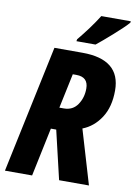

<svg xmlns="http://www.w3.org/2000/svg" viewBox="-100 -994 744 1058"><g transform="rotate(10 272.0 -465.5)"><path d="M4 0 155 -714H312Q525 -714 525 -540Q525 -448 485.5 -387.5Q446 -327 384 -303L474 0H307L243 -272H213L156 0ZM264 -394Q314 -394 340.5 -433Q367 -472 367 -523Q367 -588 300 -588H280L239 -394ZM270 -782Q299 -817 327.5 -855.5Q356 -894 379 -931H544L543 -923Q532 -910 510 -889Q488 -868 462 -845Q436 -822 412.5 -802Q389 -782 375 -771H268Z"/></g></svg>

Font: Noto Sans Condensed ExtraBold
Style: Italic
Weight: 800
Width: 3
Italic angle: -12°
Designer: Monotype Design Team
Foundry: Monotype Imaging Inc.
Version: Version 2.013; ttfautohint (v1.8.4.7-5d5b)